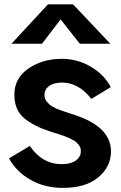

<svg xmlns="http://www.w3.org/2000/svg" viewBox="-20 -871 572 908"><path d="M22.5 -122.1 121.1 -180.7Q179.7 -94.7 272.5 -94.7Q314.5 -94.7 338.4 -111.8Q362.3 -128.9 362.3 -156.2Q362.3 -165 359.9 -172.4Q357.4 -179.7 351.6 -186.5Q345.7 -193.4 340.8 -198.2Q335.9 -203.1 324.7 -209Q313.5 -214.8 306.6 -218.3Q299.8 -221.7 285.2 -227.1Q270.5 -232.4 262.7 -234.9Q254.9 -237.3 237.3 -242.7Q219.7 -248 211.9 -251Q137.7 -275.4 92.8 -313.5Q47.9 -351.6 47.9 -423.8Q47.9 -501 114.3 -546.9Q180.7 -592.8 273.4 -592.8Q345.7 -592.8 409.2 -555.7Q472.7 -518.6 503.9 -459L412.1 -403.3Q351.6 -480.5 274.4 -480.5Q234.4 -480.5 212.4 -464.4Q190.4 -448.2 190.4 -421.9Q190.4 -413.1 192.9 -405.3Q195.3 -397.5 201.2 -390.6Q207 -383.8 212.4 -378.4Q217.8 -373 228 -367.2Q238.3 -361.3 245.6 -357.9Q252.9 -354.5 266.6 -349.6Q280.3 -344.7 288.1 -342.3Q295.9 -339.8 311.5 -334.5Q327.1 -329.1 334 -327.1Q504.9 -270.5 504.9 -155.3Q504.9 -83 445.3 -32.7Q385.7 17.6 276.4 17.6Q191.4 17.6 124.5 -20.5Q57.6 -58.6 22.5 -122.1ZM34.2 -664.1 207 -850.6H325.2L502 -664.1H357.4L266.6 -779.3L178.7 -664.1Z"/></svg>

Font: Gothic A1 ExtraBold
Style: Regular
Weight: 800
Designer: HanYang I&C Co.,Ltd.
Foundry: HanYang I&C Co.,Ltd.
Version: Version 2.50